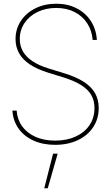

<svg xmlns="http://www.w3.org/2000/svg" viewBox="-20 -758 590 1019"><path d="M45.9 -170.9H68.4Q71.8 -123.5 97.7 -87.6Q123.5 -51.8 168.5 -31.7Q213.4 -11.7 272.5 -11.7Q334.5 -11.7 381.8 -33.4Q429.2 -55.2 455.3 -94.2Q481.4 -133.3 481.4 -184.6Q481.4 -224.1 464.4 -253.7Q447.3 -283.2 410.9 -306.2Q374.5 -329.1 315.4 -347.7L233.4 -373Q175.8 -391.1 137.9 -416.5Q100.1 -441.9 81.3 -475.3Q62.5 -508.8 62.5 -550.8Q62.5 -604 90.6 -646.7Q118.7 -689.5 168 -713.9Q217.3 -738.3 278.3 -738.3Q339.4 -738.3 387.2 -713.6Q435.1 -689 462.9 -645.3Q490.7 -601.6 494.1 -545.9H471.7Q467.8 -595.7 443.1 -634Q418.5 -672.4 376 -694.1Q333.5 -715.8 278.3 -715.8Q223.6 -715.8 179.4 -694.6Q135.3 -673.3 110.1 -635.7Q85 -598.1 85 -550.8Q85 -514.2 101.8 -484.9Q118.7 -455.6 152.8 -432.9Q187 -410.2 238.3 -394.5L321.3 -369.1Q384.3 -349.6 424.6 -323.7Q464.8 -297.9 484.4 -263.7Q503.9 -229.5 503.9 -184.6Q503.9 -127.9 474.9 -83.5Q445.8 -39.1 393.1 -14.2Q340.3 10.7 272.5 10.7Q207.5 10.7 157.2 -12.2Q106.9 -35.2 78.1 -76.2Q49.3 -117.2 45.9 -170.9ZM261.7 57.6H286.1L233.4 241.2H214.8Z"/></svg>

Font: Intratopia Thin
Style: Regular
Weight: 100
Designer: Rasmus Andersson
Foundry: rsms
Version: Version 3.000;Glyphs 3.2.3 (3260)